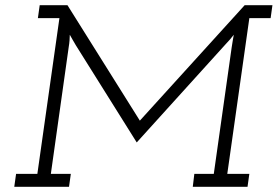

<svg xmlns="http://www.w3.org/2000/svg" viewBox="-20 -720 1070 740"><path d="M35 0H246L253 -50H176L245 -540Q247 -551 248 -564Q249 -577 249 -586Q255 -576 259.5 -567.5Q264 -559 272 -546L507 -171L850 -550Q858 -558 866.5 -568Q875 -578 881 -586Q879 -577 877 -563Q875 -549 873 -538L804 -50H729L723 0H934L941 -50H856L941 -650H1023L1030 -700H923L519 -255L240 -700H133L126 -650H209L124 -50H42Z"/></svg>

Font: Josefin Slab Thin Medium
Style: Italic
Weight: 500
Italic angle: -12°
Version: Version 2.000